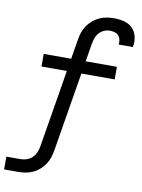

<svg xmlns="http://www.w3.org/2000/svg" viewBox="-106 -811 809 1095"><g transform="rotate(10 298.5 -264.0)"><path d="M-4 215V141H78Q96 141 114 135Q132 129 146 115Q160 101 167 83.5Q174 66 177 48L251 -400H104V-473H263L282 -587Q285 -608 292 -629Q299 -650 311.5 -668.5Q324 -687 342.5 -702.5Q361 -718 381 -727Q401 -736 422.5 -739.5Q444 -743 465 -743Q494 -743 522 -736Q550 -729 569.5 -710.5Q589 -692 596.5 -664.5Q604 -637 599 -607L598 -600H515L516 -603Q518 -617 514.5 -630.5Q511 -644 502 -653Q493 -662 479.5 -665.5Q466 -669 452 -669Q435 -669 418.5 -661.5Q402 -654 390 -640Q378 -626 372.5 -609Q367 -592 364 -575L347 -473H528V-400H335L259 60Q255 81 248.5 101.5Q242 122 229 141Q216 160 198.5 175Q181 190 161 199Q141 208 120 211.5Q99 215 78 215Z"/></g></svg>

Font: Iosevka Custom Oblique
Style: Regular
Weight: 400
Italic angle: -9°
Designer: Belleve Invis
Foundry: Belleve Invis
Version: Version 27.0.1